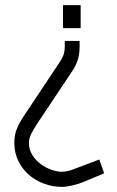

<svg xmlns="http://www.w3.org/2000/svg" viewBox="-20 -483 458 750"><path d="M295 -463V-373H226V-463ZM36 76Q36 44 45.5 21Q55 -2 66 -19L209 -234Q219 -248 226 -263.5Q233 -279 233 -302V-323H291V-303Q291 -268 282.5 -245Q274 -222 262 -205L126 -1Q115 16 104 36Q93 56 93 75Q93 101 106 122Q119 143 138.5 157.5Q158 172 180.5 180Q203 188 221 188Q233 188 245.5 185Q258 182 270 177L368 140L387 194L303 229Q286 236 262 241.5Q238 247 222 247Q186 247 152 234.5Q118 222 92.5 199.5Q67 177 51.5 145.5Q36 114 36 76Z"/></svg>

Font: Marvel
Style: Regular
Weight: 400
Designer: Carolina Trebol
Foundry: Carolina Trebol
Version: Version 1.001